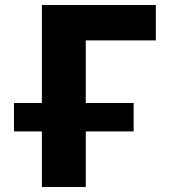

<svg xmlns="http://www.w3.org/2000/svg" viewBox="-20 -750 691 770"><path d="M36 -223V-337H148V-730H605V-588H324V-337H516V-223H324V0H148V-223Z"/></svg>

Font: M PLUS 1p ExtraBold
Style: Regular
Weight: 800
Version: Version 1.062